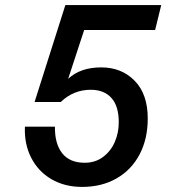

<svg xmlns="http://www.w3.org/2000/svg" viewBox="-20 -724 664 755"><path d="M78 -226H196Q195 -159 224.5 -121.5Q254 -84 313 -84Q355 -84 385.5 -107Q416 -130 431.5 -166Q447 -202 447 -243Q447 -307 418 -339Q389 -371 337 -371Q269 -371 219 -323H116L237 -704H614L590 -606H311L248 -414Q296 -459 378 -459Q458 -459 509.5 -406.5Q561 -354 561 -258Q561 -178 529 -117Q497 -56 438.5 -22.5Q380 11 303 11Q234 11 182 -19.5Q130 -50 102.5 -104Q75 -158 78 -226Z"/></svg>

Font: CBA Beacon Sans Bold
Style: Italic
Weight: 700
Italic angle: -13°
Designer: Wei Huang
Foundry: Wei Huang
Version: Version 1.002